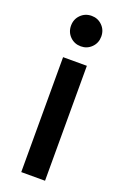

<svg xmlns="http://www.w3.org/2000/svg" viewBox="-149 -818 563 865"><g transform="rotate(20 132.0 -385.0)"><path d="M133 -624Q102 -624 81 -645Q60 -666 60 -697Q60 -728 81 -749Q102 -770 133 -770Q163 -770 184 -749Q205 -728 205 -697Q205 -666 184 -645Q163 -624 133 -624ZM189 -551V0H75V-551Z"/></g></svg>

Font: MSTAGE Medium
Style: Regular
Weight: 500
Designer: Ninad Kale (Devanagari), Jonny Pinhorn (Latin)
Foundry: Indian Type Foundry
Version: 4.004